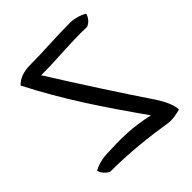

<svg xmlns="http://www.w3.org/2000/svg" viewBox="-184 -748 907 907"><g transform="rotate(-45 269.5 -294.0)"><path d="M512 -602C507 -581 490 -562 471 -555C359 -559 264 -546 156 -547C248 -399 382 -193 456 -84C477 -51 501 -9 502 28C473 35 446 41 421 37C312 20 193 6 65 6C46 -2 29 -20 24 -41C46 -54 80 -64 116 -65C213 -69 285 -70 389 -46C258 -231 149 -393 53 -581C74 -604 108 -618 152 -618C243 -618 332 -626 425 -626C459 -626 491 -615 512 -602Z"/></g></svg>

Font: Snowfall
Style: Rev
Weight: 400
Designer: Jasper
Foundry: Cannot Into Space Fonts
Version: Version 0.9